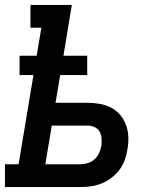

<svg xmlns="http://www.w3.org/2000/svg" viewBox="-27 -755 647 775"><path d="M-7 0V-92H48L108 -452H52V-530H121L140 -643H96V-735H263L229 -530H325V-452H216L197 -340H327Q352 -340 377 -335.5Q402 -331 422.5 -320Q443 -309 458.5 -290.5Q474 -272 482 -249.5Q490 -227 491 -201.5Q492 -176 487 -151Q484 -130 476.5 -109Q469 -88 455 -69.5Q441 -51 422.5 -37Q404 -23 383 -14.5Q362 -6 340.5 -3Q319 0 297 0ZM156 -92H297Q312 -92 327 -96.5Q342 -101 354 -111.5Q366 -122 372.5 -136.5Q379 -151 382 -165Q384 -180 383 -195.5Q382 -211 375.5 -223Q369 -235 355.5 -241.5Q342 -248 327 -248H182Z"/></svg>

Font: Iosevka Slab SmBdExObl
Style: Regular
Weight: 600
Width: 7
Italic angle: -9°
Monospace: yes
Designer: Belleve Invis
Foundry: Belleve Invis
Version: Version 11.1.0; ttfautohint (v1.8.3)